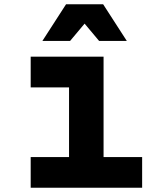

<svg xmlns="http://www.w3.org/2000/svg" viewBox="-20 -881 740 901"><path d="M124 -615H466V-144H647V0H124V-144H304V-471H124ZM179 -689 290 -861H464L575 -689H445L331 -825H423L309 -689Z"/></svg>

Font: Martian Mono
Style: Bold
Weight: 700
Designer: Roman Shamin
Foundry: Evil Martians
Version: Version 1.000